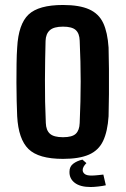

<svg xmlns="http://www.w3.org/2000/svg" viewBox="-20 -629 504 771"><path d="M233 9Q135 9 94.5 -30.5Q54 -70 49 -162Q48 -187 47 -222.5Q46 -258 46 -297Q46 -336 46.5 -373.5Q47 -411 49 -438Q54 -532 94.5 -570.5Q135 -609 233 -609Q299 -609 338 -591.5Q377 -574 394.5 -536.5Q412 -499 416 -438Q417 -403 417.5 -352.5Q418 -302 417.5 -250.5Q417 -199 416 -162Q412 -101 394 -63Q376 -25 337 -8Q298 9 233 9ZM233 -78Q270 -78 284.5 -92Q299 -106 300 -135Q304 -224 304 -301.5Q304 -379 300 -466Q299 -495 284 -508.5Q269 -522 233 -522Q196 -522 180 -507.5Q164 -493 163 -465Q161 -394 160.5 -307.5Q160 -221 164 -135Q165 -106 180.5 -92Q196 -78 233 -78ZM259 60Q259 40 274 28.5Q289 17 311 12L327 26Q320 33 316 40Q312 47 312 54Q312 63 320 69.5Q328 76 347 76Q357 76 371.5 74.5Q386 73 395 72L405 115Q392 118 374 120Q356 122 344 122Q302 122 280 105Q258 88 259 60Z"/></svg>

Font: Big Shoulders Text
Style: Bold
Weight: 700
Designer: Patric King
Foundry: XO Type Co
Version: Version 1.000; ttfautohint (v1.8.2)